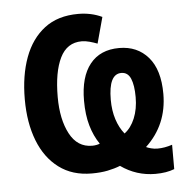

<svg xmlns="http://www.w3.org/2000/svg" viewBox="-46 -598 664 675"><g transform="rotate(-5 286.0 -261.0)"><path d="M254 -553Q277 -553 298 -548.5Q319 -544 338 -535L313 -443Q300 -448 285.5 -452Q271 -456 258 -456Q206 -456 181.5 -406Q157 -356 157 -268Q157 -189 184 -138Q211 -87 263 -87Q271 -87 278.5 -88.5Q286 -90 290 -92Q270 -121 259 -159Q248 -197 248 -247Q248 -331 284 -376Q320 -421 387 -421Q451 -421 489.5 -376.5Q528 -332 528 -247Q528 -138 451 -66Q457 -63 468 -60Q479 -57 491 -57Q516 -57 543 -66V20Q515 31 476 31Q409 31 354 -8Q334 0 309.5 5Q285 10 253 10Q185 10 137.5 -25.5Q90 -61 65.5 -124Q41 -187 41 -270Q41 -354 64.5 -417.5Q88 -481 135 -517Q182 -553 254 -553ZM387 -333Q342 -333 342 -242Q342 -204 352 -173Q362 -142 380 -120Q403 -137 416.5 -169.5Q430 -202 430 -244Q430 -286 420 -309.5Q410 -333 387 -333Z"/></g></svg>

Font: Noto Sans Condensed SemiBold
Style: Regular
Weight: 600
Width: 3
Designer: Monotype Design Team
Foundry: Monotype Imaging Inc.
Version: Version 2.013; ttfautohint (v1.8.4.7-5d5b)